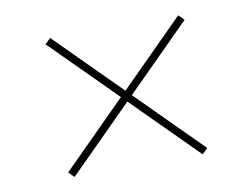

<svg xmlns="http://www.w3.org/2000/svg" viewBox="-55 -568 745 567"><g transform="rotate(-10 318.0 -284.5)"><path d="M510.3 -75.6 318.2 -267.8 126.1 -75.6 109.7 -92 301.8 -284.1 109.7 -476.2 126.1 -492.5 318.2 -300.4 510.3 -492.5 526.6 -476.2 334.5 -284.1 526.6 -92Z"/></g></svg>

Font: Inter Thin BETA
Style: Regular
Weight: 100
Designer: Rasmus Andersson
Foundry: rsms
Version: Version 3.011;git-f93a4a705